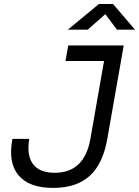

<svg xmlns="http://www.w3.org/2000/svg" viewBox="-20 -918 686 948"><path d="M242.2 9.8Q123.5 9.8 71.3 -52.7Q19 -115.2 41.5 -232.4H124.5Q110.8 -151.4 142.8 -108.2Q174.8 -64.9 250 -64.9Q397 -64.9 426.3 -232.4L493.7 -616.7H303.2L316.9 -693.4H590.8L509.8 -232.4Q488.3 -108.9 422.9 -49.6Q357.4 9.8 242.2 9.8ZM314.9 -771.5 468.8 -898.4H538.1L646.5 -771.5H557.6L500 -848.1L413.1 -771.5Z"/></svg>

Font: Cascadia Code NF SemiLight
Style: Italic
Weight: 350
Italic angle: -10°
Monospace: yes
Designer: Aaron Bell
Foundry: Saja Typeworks
Version: Version 2404.023; ttfautohint (v1.8.4)